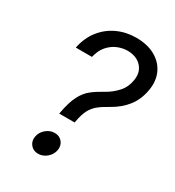

<svg xmlns="http://www.w3.org/2000/svg" viewBox="-179 -842 869 954"><g transform="rotate(30 255.5 -365.0)"><path d="M177.7 -219.2 178.7 -224.6Q190.9 -291 210 -327.6Q229 -364.3 256.3 -385.5Q283.7 -406.7 320.8 -426.8Q356 -446.3 383.1 -476.3Q410.2 -506.3 417 -548.8Q422.9 -583 410.9 -607.7Q398.9 -632.3 374.5 -646Q350.1 -659.7 316.9 -659.7Q288.1 -659.7 259.5 -647.7Q231 -635.7 209 -610.4Q187 -585 177.7 -544.4H85Q97.7 -606 131.6 -648.9Q165.5 -691.9 214.8 -714.6Q264.2 -737.3 321.8 -737.3Q385.3 -737.3 429.9 -712.6Q474.6 -688 495.1 -644.5Q515.6 -601.1 506.3 -545.4Q496.6 -486.3 463.9 -444.3Q431.2 -402.3 378.9 -373.5Q344.2 -354.5 322.5 -336.7Q300.8 -318.8 287.8 -293.2Q274.9 -267.6 267.1 -224.6L266.1 -219.2ZM186 6.3Q158.7 6.3 142.6 -12.9Q126.5 -32.2 130.9 -59.1Q135.3 -86.4 157.7 -105.7Q180.2 -125 207.5 -125Q234.9 -125 250.7 -105.7Q266.6 -86.4 262.2 -59.1Q257.8 -32.2 235.6 -12.9Q213.4 6.3 186 6.3Z"/></g></svg>

Font: Inter
Style: Italic
Weight: 400
Italic angle: -9.3988°
Designer: Rasmus Andersson
Foundry: rsms
Version: Version 4.001;git-66647c0bb